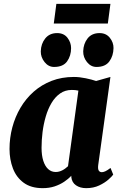

<svg xmlns="http://www.w3.org/2000/svg" viewBox="-20 -968 624 998"><path d="M490.5 -110Q488 -90 493.2 -81.5Q498.5 -73 509.5 -73Q516.5 -73 527 -77.5Q537.5 -82 554.5 -95L568.5 -60.5Q563 -52 544 -35Q525 -18 495.5 -4Q466 10 428 10Q396.5 10 375 -4.8Q353.5 -19.5 350.5 -48.5L351 -54.5Q335.5 -38 313.5 -23.2Q291.5 -8.5 263.8 0.8Q236 10 202 10Q141.5 10 103.2 -18Q65 -46 47.2 -92.5Q29.5 -139 29.5 -193.5Q29.5 -251 44 -305.8Q58.5 -360.5 86.5 -408Q114.5 -455.5 155.2 -491.5Q196 -527.5 248.5 -547.8Q301 -568 364 -568Q393 -568 425.5 -561.2Q458 -554.5 479.5 -547L554 -568ZM387.5 -497Q379 -499 370.2 -499.8Q361.5 -500.5 353 -500.5Q318.5 -500.5 292.5 -482.2Q266.5 -464 248 -433Q229.5 -402 218 -362.8Q206.5 -323.5 201.2 -281.5Q196 -239.5 196 -199.5Q196 -160.5 205 -132.2Q214 -104 230.5 -89Q247 -74 269.5 -74Q278.5 -74 287 -76.2Q295.5 -78.5 303.5 -82.5Q311.5 -86.5 319 -92Q326.5 -97.5 333.5 -104ZM261 -620Q232 -620 211.8 -645.2Q191.5 -670.5 192 -701Q193 -740.5 215.2 -768.2Q237.5 -796 277 -796Q312 -796 330.8 -771.5Q349.5 -747 349.5 -718Q349.5 -678 328.8 -649Q308 -620 261 -620ZM481.5 -620Q452.5 -620 432.2 -645.2Q412 -670.5 412.5 -701Q413.5 -740.5 435.2 -768.2Q457 -796 497.5 -796Q531.5 -796 551 -771.5Q570.5 -747 570 -718Q569.5 -678 548.5 -649Q527.5 -620 481.5 -620ZM273 -948H554L540.5 -845.5H259.5Z"/></svg>

Font: Merriweather Light 18pt Black
Style: Italic
Weight: 900
Italic angle: -7.8°
Version: Version 2.101